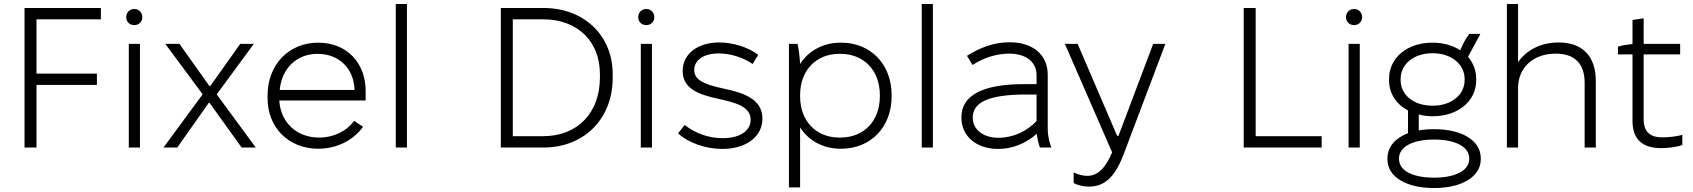

<svg xmlns="http://www.w3.org/2000/svg" viewBox="-20 -740 8493 963"><path d="M103 0H163V-314H466V-371H163V-643H486V-700H103Z M654 -614C676 -614 694 -631 694 -654C694 -677 676 -695 654 -695C630 -695 613 -677 613 -654C613 -631 630 -614 654 -614ZM626 0H682V-520H626Z M800 0H869L1027 -224H1031L1192 0H1263L1068 -265V-268L1253 -520H1185L1035 -309H1030L880 -520H809L995 -269V-265Z M1576 6C1666 6 1749 -33 1801 -104L1756 -134C1721 -84 1655 -50 1580 -50C1468 -50 1388 -126 1381 -234V-236H1814V-283C1814 -427 1717 -526 1577 -526H1576C1428 -526 1322 -415 1322 -261V-247C1322 -101 1427 6 1576 6ZM1383 -289C1393 -397 1468 -470 1573 -470C1679 -470 1754 -398 1758 -292V-289Z M1965 0H2021V-720H1965Z M2492 0H2705C2911 0 3053 -145 3053 -349V-368C3053 -561 2911 -700 2705 -700H2492ZM2552 -57V-643H2705C2878 -643 2989 -531 2989 -369V-351C2989 -177 2879 -57 2705 -57Z M3222 -614C3244 -614 3262 -631 3262 -654C3262 -677 3244 -695 3222 -695C3198 -695 3181 -677 3181 -654C3181 -631 3198 -614 3222 -614ZM3194 0H3250V-520H3194Z M3603 7C3722 7 3804 -54 3804 -145C3804 -240 3718 -273 3608 -296C3498 -319 3462 -345 3462 -389C3462 -438 3508 -472 3585 -472C3642 -472 3706 -453 3755 -419L3783 -465C3732 -504 3656 -527 3588 -527C3479 -527 3404 -470 3404 -384C3404 -296 3483 -266 3580 -245C3665 -226 3745 -208 3745 -139C3745 -84 3691 -47 3605 -47C3535 -47 3470 -70 3414 -113L3381 -71C3435 -22 3521 7 3603 7Z M3937 200H3993V-101C4035 -35 4108 6 4196 6H4200C4346 6 4452 -102 4452 -256V-264C4452 -418 4346 -526 4200 -526H4196C4108 -526 4035 -485 3993 -419C3991 -455 3986 -497 3980 -520H3937ZM4190 -50C4073 -50 3993 -133 3993 -257V-263C3993 -387 4073 -470 4190 -470H4195C4313 -470 4393 -387 4393 -263V-257C4393 -133 4313 -50 4195 -50Z M4603 0H4659V-720H4603Z M4986 7C5056 7 5124 -19 5180 -69C5183 -45 5189 -17 5196 0H5253C5243 -25 5235 -63 5235 -91V-365C5235 -465 5161 -528 5044 -528H5042C4968 -528 4898 -503 4830 -460L4858 -414C4913 -451 4981 -471 5040 -471H5041C5126 -471 5179 -430 5179 -362V-318H5114C4908 -318 4802 -261 4802 -152V-150C4802 -57 4877 7 4986 7ZM4987 -49C4912 -49 4859 -90 4859 -149V-151C4859 -229 4944 -266 5127 -266H5179V-133C5130 -81 5062 -49 4987 -49Z M5442 196C5530 196 5579 133 5618 28L5825 -520H5764L5590 -59H5583L5385 -520H5321L5558 24C5526 100 5488 142 5433 142C5411 142 5389 136 5365 125V178C5388 191 5419 196 5442 196Z M6218 0H6609V-57H6278V-700H6218Z M6772 -614C6794 -614 6812 -631 6812 -654C6812 -677 6794 -695 6772 -695C6748 -695 6731 -677 6731 -654C6731 -631 6748 -614 6772 -614ZM6744 0H6800V-520H6744Z M6947 -337C6947 -271 6983 -217 7042 -186V-72C6981 -49 6939 -5 6939 53V60C6939 148 7035 203 7170 203H7176C7310 203 7407 147 7407 59V53C7407 -36 7310 -92 7176 -92H7170C7144 -92 7118 -90 7096 -86V-166C7117 -160 7139 -157 7163 -157H7167C7292 -157 7384 -232 7384 -337V-345C7384 -387 7369 -425 7343 -455L7405 -570H7349C7329 -543 7316 -517 7304 -488C7268 -511 7220 -526 7167 -526H7163C7038 -526 6947 -450 6947 -345ZM7005 -344C7005 -419 7072 -473 7164 -473H7166C7259 -473 7326 -418 7326 -344V-338C7326 -264 7259 -210 7168 -210H7163C7072 -210 7005 -263 7005 -338ZM6997 54C6997 -4 7067 -40 7171 -40H7175C7279 -40 7349 -4 7349 54V58C7349 115 7279 151 7175 151H7171C7066 151 6997 116 6997 58Z M7538 0H7594V-298C7594 -401 7670 -471 7783 -471C7878 -471 7928 -421 7928 -324V0H7984V-333C7984 -458 7918 -527 7797 -527C7709 -527 7636 -489 7594 -428V-720H7538Z M8311 3C8346 3 8394 -3 8418 -13V-64C8395 -56 8346 -51 8318 -51C8258 -51 8224 -77 8224 -142V-467H8407V-520H8224V-648L8168 -640V-519C8144 -517 8114 -512 8095 -506V-467H8168V-133C8168 -37 8223 3 8311 3Z"/></svg>

Font: Fixel Display Light
Style: Regular
Weight: 300
Designer: AlfaBravo + MacPaw
Foundry: Kyrylo Tkachov, Marchela Mozhyna, Serhii Makarenko, Maria Weinstein, Zakhar Kryvoshyya
Version: Version 1.211